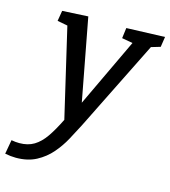

<svg xmlns="http://www.w3.org/2000/svg" viewBox="-168 -625 847 957"><g transform="rotate(15 255.5 -147.0)"><path d="M-54 234 -41 161Q-30 163 -20 164Q-10 165 0 165Q44 165 75.5 146Q107 127 133 89.5Q159 52 187 -5L80 -463L27 -473L36 -527L169 -534L249 -110L416 -463L360 -473L367 -527L565 -534L557 -481L510 -467L278 0Q259 37 236.5 78.5Q214 120 182.5 156.5Q151 193 107 216.5Q63 240 2 240Q-24 240 -54 234Z"/></g></svg>

Font: Bitter Medium
Style: Italic
Weight: 500
Italic angle: -9°
Designer: Sol Matas, and Bitter project Authors
Foundry: Sol Matas
Version: Version 2.001